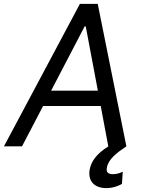

<svg xmlns="http://www.w3.org/2000/svg" viewBox="-40 -747 736 980"><path d="M72.4 0 180 -206H474.1L512.8 0H513.5C453.1 36.6 424.4 78.5 417.6 119.3C407.7 180.4 444.6 213.1 502.8 213.1C536.9 213.1 565.3 201.7 582.4 191.8L586.6 129.3C575.3 134.9 558.2 142 536.9 142C508.5 142 501.4 129.3 505.7 108C512.8 65.3 558.2 31.2 605.1 0L458.8 -727.3H367.9L-19.9 0ZM220.9 -284.1 392 -612.2H397.7L459.5 -284.1Z"/></svg>

Font: Margiela Sans
Style: Italic
Weight: 400
Italic angle: -9.39999°
Designer: Stefan Endress, Andreas Faust
Version: Version 1.100;FEAKit 1.0